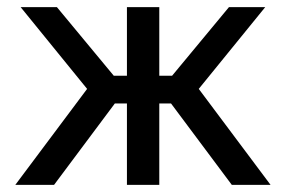

<svg xmlns="http://www.w3.org/2000/svg" viewBox="-20 -520 804 540"><path d="M337 -500V-307H300L140 -500H38L225 -270L23 0H132L303 -229H337V0H428V-229H461L632 0H741L539 -270L726 -500H624L464 -307H428V-500Z"/></svg>

Font: LT Wave Alt
Style: Regular
Weight: 400
Designer: Daniel Lyons
Version: Version 2.5 (Glyphs App)